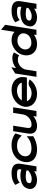

<svg xmlns="http://www.w3.org/2000/svg" viewBox="1407 -2103 707 3561"><g transform="rotate(-90 1760.5 -322.5)"><path d="M38 -140C23 -47 94 11 208 11C272 11 332 -20 367 -43L360 0H456L503 -295C521 -407 460 -462 328 -462C233 -462 173 -438 124 -401L112 -393L154 -311L169 -323C211 -353 245 -361 312 -361C386 -361 408 -347 400 -299L397 -280C374 -288 336 -298 292 -298C164 -298 56 -255 38 -140ZM145 -141C152 -185 203 -199 277 -199C320 -199 361 -190 382 -184L377 -151C361 -137 296 -88 228 -88C169 -88 139 -105 145 -141Z M537 -225C532 -192 532 -160 539 -131C559 -48 633 11 770 11C872 11 955 -22 1015 -60L1013 -179L965 -143C922 -113 862 -92 787 -92C689 -92 631 -142 644 -226C647 -245 653 -263 664 -279C694 -325 752 -360 835 -360C910 -360 958 -339 990 -308L1028 -272L1067 -391C1019 -429 947 -462 845 -462C802 -462 764 -456 726 -443C630 -410 555 -336 537 -225Z M1064 -152C1049 -58 1092 11 1205 11C1280 11 1341 -19 1388 -58L1379 0H1483L1551 -432H1447L1418 -246C1410 -198 1382 -160 1349 -134C1320 -110 1280 -91 1231 -91C1179 -91 1161 -119 1168 -165L1210 -432H1108Z M1562 -226C1541 -95 1641 11 1800 11C1905 11 2000 -38 2057 -111L2068 -126L2053 -133C2052 -133 1989 -164 1932 -126C1898 -104 1859 -90 1816 -90C1740 -90 1680 -126 1665 -177H2103L2110 -224C2131 -356 2034 -462 1875 -462C1716 -462 1583 -357 1562 -226ZM1679 -272C1709 -324 1781 -361 1859 -361C1936 -361 1994 -325 2008 -272Z M2116 0H2219L2249 -190C2257 -238 2283 -276 2316 -302C2345 -326 2386 -345 2435 -345C2480 -345 2483 -340 2498 -329L2512 -319L2570 -417L2557 -424C2532 -436 2518 -447 2459 -447C2385 -447 2325 -417 2279 -378L2293 -466L2178 -394Z M2517 -226C2498 -109 2561 11 2724 11C2795 11 2854 -13 2900 -48L2892 0H2989L3081 -580L2990 -656L2950 -406C2917 -438 2869 -462 2799 -462C2669 -462 2539 -367 2517 -226ZM2625 -226C2635 -291 2698 -353 2787 -353C2882 -353 2932 -290 2922 -226C2910 -148 2844 -94 2746 -94C2662 -94 2614 -155 2625 -226Z M3053 -140C3038 -47 3109 11 3223 11C3287 11 3347 -20 3382 -43L3375 0H3471L3518 -295C3536 -407 3475 -462 3343 -462C3248 -462 3188 -438 3139 -401L3127 -393L3169 -311L3184 -323C3226 -353 3260 -361 3327 -361C3401 -361 3423 -347 3415 -299L3412 -280C3389 -288 3351 -298 3307 -298C3179 -298 3071 -255 3053 -140ZM3160 -141C3167 -185 3218 -199 3292 -199C3335 -199 3376 -190 3397 -184L3392 -151C3376 -137 3311 -88 3243 -88C3184 -88 3154 -105 3160 -141Z"/></g></svg>

Font: Charger Sport
Style: BlkExtObl
Weight: 900
Designer: Jasper
Foundry: Cannot Into Space Fonts
Version: Version 1.1